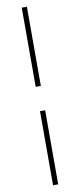

<svg xmlns="http://www.w3.org/2000/svg" viewBox="-123 -989 520 1249"><g transform="rotate(-10 137.0 -364.5)"><path d="M120 -951H154V-428H120ZM120 -267H154V222H120Z"/></g></svg>

Font: Be Vietnam Thin
Style: Regular
Weight: 100
Designer: Gabriel Lam
Foundry: TypeRant
Version: Version 4.000